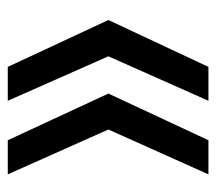

<svg xmlns="http://www.w3.org/2000/svg" viewBox="-52 -518 569 506"><g transform="rotate(90 233.0 -264.5)"><path d="M155.8 0 32.2 -265.1 155.8 -528.8H245.1L127.9 -265.1L245.1 0ZM226.1 -265.1 349.1 -528.8H439L320.8 -265.1L439 0H349.1Z"/></g></svg>

Font: Lumene Sans Medium
Style: Regular
Weight: 500
Designer: Deni Anggara
Version: Version 1.003;Glyphs 3.1.2 (3151)